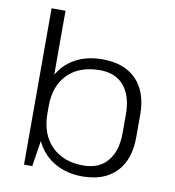

<svg xmlns="http://www.w3.org/2000/svg" viewBox="-83 -814 817 895"><g transform="rotate(10 325.5 -366.5)"><path d="M365 7Q293 7 237.5 -24Q182 -55 152 -112Q122 -169 122 -245V-300Q122 -376 152 -431.5Q182 -487 236.5 -517Q291 -547 365 -547Q469 -547 525.5 -488.5Q582 -430 582 -323V-217Q582 -110 525.5 -51.5Q469 7 365 7ZM89 -740H155V-172L128 0H89ZM362 -44Q436 -44 476 -92Q516 -140 516 -225V-313Q516 -400 476 -447.5Q436 -495 362 -495Q265 -495 210 -440Q155 -385 155 -288V-255Q155 -157 210.5 -100.5Q266 -44 362 -44Z"/></g></svg>

Font: Pathway Extreme 8pt Thin 12pt ExtraLight
Style: Regular
Weight: 250
Version: Version 1.001;gftools[0.9.26]